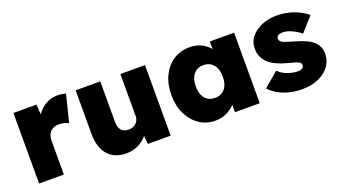

<svg xmlns="http://www.w3.org/2000/svg" viewBox="-51 -948 2411 1363"><g transform="rotate(-20 1154.5 -266.5)"><path d="M70 0V-533H244L249 -458Q276 -497 316.5 -520.5Q357 -544 404 -544Q422 -544 438 -541.5Q454 -539 468 -535L417 -329Q407 -336 386.5 -341.5Q366 -347 343 -347Q303 -347 280 -322Q257 -297 257 -255V0Z M728 11Q638 11 589 -45Q540 -101 540 -204V-533H726V-223Q726 -184 745.5 -163Q765 -142 799 -142Q834 -142 856 -163Q878 -184 878 -216V-533H1064V0H892L886 -63Q859 -29 817.5 -9Q776 11 728 11Z M1399 9Q1333 9 1280.5 -26.5Q1228 -62 1197.5 -124.5Q1167 -187 1167 -267Q1167 -349 1197 -411.5Q1227 -474 1280 -509Q1333 -544 1402 -544Q1453 -544 1490.5 -525.5Q1528 -507 1554 -476V-533H1737V0H1550V-56Q1523 -27 1485 -9Q1447 9 1399 9ZM1452 -144Q1500 -144 1527.5 -176.5Q1555 -209 1555 -267Q1555 -325 1527.5 -358Q1500 -391 1452 -391Q1405 -391 1378 -358Q1351 -325 1351 -267Q1351 -209 1378 -176.5Q1405 -144 1452 -144Z M2059 10Q1976 10 1913.5 -16Q1851 -42 1815 -83L1925 -177Q1956 -147 1996.5 -133.5Q2037 -120 2068 -120Q2115 -120 2115 -151Q2115 -168 2098 -176Q2081 -185 2014 -202Q1928 -224 1883 -265Q1861 -286 1848.5 -313Q1836 -340 1836 -374Q1836 -427 1867.5 -465Q1899 -503 1950 -523.5Q2001 -544 2058 -544Q2128 -544 2187 -523Q2246 -502 2290 -465L2195 -359Q2169 -381 2131.5 -399Q2094 -417 2063 -417Q2014 -417 2014 -386Q2014 -367 2035 -356Q2044 -351 2066 -343.5Q2088 -336 2128 -325Q2174 -312 2208 -295.5Q2242 -279 2263 -256Q2294 -221 2294 -174Q2294 -120 2263.5 -78.5Q2233 -37 2180 -13.5Q2127 10 2059 10Z"/></g></svg>

Font: Lexend ExtraBold
Style: Regular
Weight: 800
Designer: Bonnie Shaver-Troup, Thomas Jockin
Foundry: Lexend
Version: Version 1.007; ttfautohint (v1.8.3)